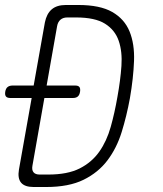

<svg xmlns="http://www.w3.org/2000/svg" viewBox="-34 -750 654 770"><path d="M101 0Q65 0 50.5 -17.5Q36 -35 42 -70L93 -357H8Q-5 -357 -10 -363Q-15 -369 -13 -382Q-11 -395 -3.5 -401Q4 -407 17 -407H101L146 -660Q153 -695 173.5 -712.5Q194 -730 230 -730H280Q367 -730 416 -702Q465 -674 485.5 -624Q506 -574 503.5 -505.5Q501 -437 487 -356Q474 -285 454 -220.5Q434 -156 397 -107Q360 -58 301 -29Q242 0 151 0ZM96 -85Q93 -68 100.5 -59Q108 -50 125 -50H160Q237 -50 285.5 -74.5Q334 -99 364 -141.5Q394 -184 410 -241Q426 -298 437 -362Q449 -428 453 -485.5Q457 -543 442 -586.5Q427 -630 387 -655Q347 -680 271 -680H236Q219 -680 208.5 -671Q198 -662 195 -645L153 -407H267Q280 -407 284.5 -401Q289 -395 287 -382Q285 -369 278 -363Q271 -357 258 -357H144Z"/></svg>

Font: Maple Mono Thin
Style: Italic
Weight: 250
Italic angle: -10°
Monospace: yes
Designer: subframe7536
Version: Version 7.000